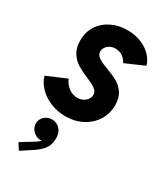

<svg xmlns="http://www.w3.org/2000/svg" viewBox="-200 -616 845 978"><g transform="rotate(30 223.0 -126.5)"><path d="M1 -118.2 115.2 -167Q124 -142.1 147.9 -123Q171.9 -104 201.2 -104Q218.8 -104 233.6 -111.6Q248.5 -119.1 257.1 -131.3Q265.6 -143.6 265.6 -157.7Q265.6 -171.9 256.6 -182.1Q247.6 -192.4 233.9 -199.7Q220.2 -207 194.8 -217.8Q155.8 -234.4 130.6 -249.8Q105.5 -265.1 87.2 -293.5Q68.8 -321.8 68.8 -365.2Q68.8 -414.6 93 -452.1Q117.2 -489.7 159.2 -510.3Q201.2 -530.8 252.9 -530.8Q297.4 -530.8 333.7 -515.9Q370.1 -501 393.6 -476.3Q417 -451.7 425.8 -421.9L315.9 -374Q306.2 -393.6 288.3 -406.2Q270.5 -418.9 246.6 -418.9Q228.5 -418.9 214.6 -411.6Q200.7 -404.3 192.9 -392.3Q185.1 -380.4 185.1 -367.7Q185.1 -353.5 194.6 -343.3Q204.1 -333 218.8 -325.9Q233.4 -318.8 258.8 -309.1Q298.8 -294.4 324.7 -280Q350.6 -265.6 369.4 -238.3Q388.2 -210.9 388.2 -167.5Q388.2 -117.7 362.8 -77.6Q337.4 -37.6 293.5 -14.9Q249.5 7.8 195.8 7.8Q148.4 7.8 107.2 -9.3Q65.9 -26.4 38.1 -55.4Q10.3 -84.5 1 -118.2ZM55.2 241.2 112.8 205.6Q122.1 200.2 134.3 192.1Q146.5 184.1 154.3 174.8Q148.4 175.8 145.5 175.8Q130.9 175.8 116.7 167.5Q102.5 159.2 93.5 145Q84.5 130.9 84.5 113.8Q84.5 98.1 92.8 84.5Q101.1 70.8 115.5 63Q129.9 55.2 146.5 55.2Q163.6 55.2 178.7 63.7Q193.8 72.3 202.9 88.9Q211.9 105.5 211.9 128.9Q211.9 166.5 193.4 191.4Q174.8 216.3 141.6 237.3L79.1 278.3Z"/></g></svg>

Font: Reddit Sans Fudge
Style: Bold
Weight: 700
Italic angle: -11.25°
Designer: Stephen Hutchings
Version: Version 1.013